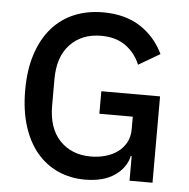

<svg xmlns="http://www.w3.org/2000/svg" viewBox="-52 -761 809 824"><g transform="rotate(5 352.5 -349.0)"><path d="M535 -106H531Q520 -55 471.5 -21.5Q423 12 343 12Q281 12 228 -11.5Q175 -35 136.5 -80.5Q98 -126 76.5 -193.5Q55 -261 55 -349Q55 -436 77 -503.5Q99 -571 139 -617Q179 -663 235 -686.5Q291 -710 360 -710Q454 -710 519 -668.5Q584 -627 620 -553L528 -499Q508 -548 466 -578.5Q424 -609 360 -609Q277 -609 226.5 -556Q176 -503 176 -406V-292Q176 -195 226.5 -142Q277 -89 360 -89Q393 -89 423 -97.5Q453 -106 475.5 -122.5Q498 -139 511.5 -163.5Q525 -188 525 -221V-275H381V-372H634V0H535Z"/></g></svg>

Font: IBM Plex Sans Hebrew Medm
Style: Regular
Weight: 500
Designer: Mike Abbink, Paul van der Laan, Pieter van Rosmalen, Yanek Iontef
Foundry: Bold Monday
Version: Version 1.3